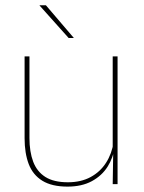

<svg xmlns="http://www.w3.org/2000/svg" viewBox="-20 -700 548 730"><path d="M92 -485.5V-175.5Q92 -123 106.2 -85.2Q120.5 -47.5 152.5 -27.2Q184.5 -7 238 -7Q288 -7 324.5 -26.8Q361 -46.5 383.2 -81.2Q405.5 -116 412 -160.5L421 -141.5H415.5Q411 -101 389.2 -66.5Q367.5 -32 329.2 -11.2Q291 9.5 237 9.5Q177 9.5 141 -12.8Q105 -35 89.2 -76.2Q73.5 -117.5 73.5 -174.5V-485.5ZM427 -485.5V0H408.5L410.5 -127H408.5V-485.5ZM154.5 -680 260.5 -556V-555.5H241L130.5 -679V-680Z"/></svg>

Font: Anek Bangla Medium Thin
Style: Regular
Weight: 250
Version: Version 1.003